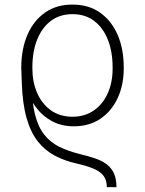

<svg xmlns="http://www.w3.org/2000/svg" viewBox="-20 -573 622 825"><path d="M480.5 231.4 439 231Q439 202.6 426.3 184.3Q413.6 166 385.5 153.3Q357.4 140.6 310.5 129.9Q257.8 118.2 215.3 95.7Q172.9 73.2 142.3 34.4Q111.8 -4.4 94.2 -65.7Q76.7 -127 73.7 -216.3L71.3 -281.2L113.8 -272L115.7 -216.3Q116.7 -134.8 130.4 -81.1Q144 -27.3 170.2 5.6Q196.3 38.6 234.1 57.4Q272 76.2 320.8 88.4Q359.9 97.7 389.6 107.9Q419.4 118.2 439.5 133.8Q459.5 149.4 470 172.9Q480.5 196.3 480.5 231.4ZM297.4 -30.3Q244.1 -30.3 203.1 -52.5Q162.1 -74.7 133.5 -113.3Q105 -151.9 88.9 -201.7Q85.4 -214.4 81.8 -226.8Q78.1 -239.3 75.4 -252.2Q72.8 -265.1 71.3 -278.3V-282.7Q71.8 -363.8 98.4 -424.6Q125 -485.4 174.3 -519.5Q223.6 -553.7 291.5 -553.2Q359.4 -553.7 408.7 -519.5Q458 -485.4 484.9 -424.6Q511.7 -363.8 511.7 -282.7V-278.8Q511.7 -208 485.6 -151.6Q459.5 -95.2 411.4 -62.7Q363.3 -30.3 297.4 -30.3ZM291.5 -71.3Q345.7 -71.8 384.3 -99.1Q422.9 -126.5 443.4 -173.1Q463.9 -219.7 463.9 -278.3V-282.7Q463.9 -351.1 443.4 -402.6Q422.9 -454.1 384.5 -483.2Q346.2 -512.2 291.5 -512.2Q236.8 -512.2 198.5 -483.2Q160.2 -454.1 139.6 -402.6Q119.1 -351.1 119.1 -282.7V-278.8Q119.1 -220.7 139.6 -173.6Q160.2 -126.5 198.5 -99.1Q236.8 -71.8 291.5 -71.3Z"/></svg>

Font: Inter Tight ExtraLight
Style: Regular
Weight: 250
Designer: Rasmus Andersson
Foundry: rsms
Version: Version 3.004